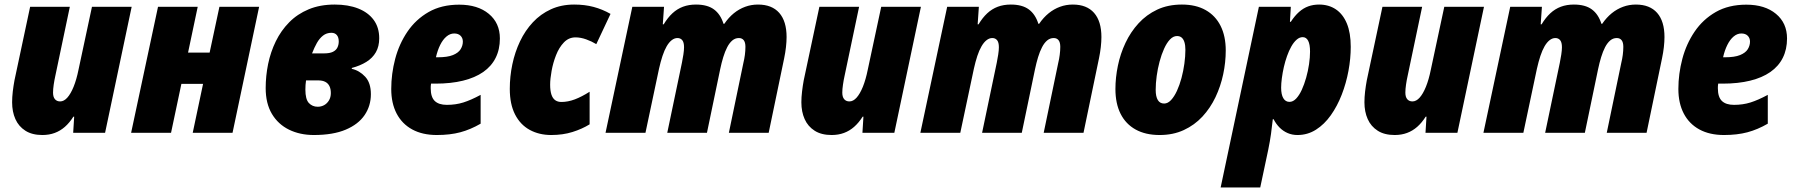

<svg xmlns="http://www.w3.org/2000/svg" viewBox="-20 -583 7880 843"><path d="M166 9.8Q121.1 9.8 91.6 -9Q62 -27.8 47.6 -60.1Q33.2 -92.3 33.2 -133.8Q33.2 -156.2 36.1 -181.2Q39.1 -206.1 43.5 -230L112.3 -553.2H286.6L222.7 -249Q218.8 -231.4 215.8 -211.4Q212.9 -191.4 212.9 -176.3Q212.9 -157.2 221.2 -147.5Q229.5 -137.7 244.1 -137.7Q260.7 -137.7 275.6 -154.3Q290.5 -170.9 303.2 -202.1Q315.9 -233.4 324.7 -276.9L383.8 -553.2H558.1L441.4 0H301.3L305.7 -70.8H302.2Q285.2 -43.9 264.9 -26.1Q244.6 -8.3 220.2 0.7Q195.8 9.8 166 9.8Z M555.7 0 673.8 -553.2H848.1L805.7 -352.1H900.4L943.4 -553.2H1117.7L1001 0H826.2L871.6 -214.8H776.4L731 0Z M1357.9 9.8Q1296.9 9.8 1249 -13.7Q1201.2 -37.1 1173.8 -83Q1146.5 -128.9 1146.5 -196.3Q1146.5 -249.5 1157.2 -302Q1168 -354.5 1190.9 -401.6Q1213.9 -448.7 1249.8 -485.1Q1285.6 -521.5 1335.4 -542.2Q1385.3 -563 1449.7 -563Q1508.8 -563 1552.7 -545.7Q1596.7 -528.3 1620.8 -495.4Q1645 -462.4 1645 -415Q1645 -379.4 1630.4 -353.8Q1615.7 -328.1 1588.6 -311.3Q1561.5 -294.4 1524.9 -284.7L1524.4 -280.8Q1558.1 -273.4 1583.3 -246.3Q1608.4 -219.2 1608.4 -169.4Q1608.4 -118.2 1580.8 -77.6Q1553.2 -37.1 1497.8 -13.7Q1442.4 9.8 1357.9 9.8ZM1375 -114.3Q1390.1 -114.3 1403.1 -121.3Q1416 -128.4 1424.3 -142.1Q1432.6 -155.8 1432.6 -174.3Q1432.6 -192.4 1426.5 -204.8Q1420.4 -217.3 1408.2 -223.6Q1396 -230 1377 -230H1323.7Q1322.3 -217.3 1321.5 -210.2Q1320.8 -203.1 1320.8 -189.9Q1320.8 -147 1336.2 -130.6Q1351.6 -114.3 1375 -114.3ZM1350.1 -348.6H1402.8Q1427.7 -348.6 1441.7 -355.5Q1455.6 -362.3 1461.4 -374.3Q1467.3 -386.2 1467.3 -400.9Q1467.3 -419.4 1458.7 -429.2Q1450.2 -439 1435.1 -439Q1414.1 -439 1398.4 -426.8Q1382.8 -414.6 1371.3 -394.3Q1359.9 -374 1350.1 -348.6Z M1897.9 9.8Q1835 9.8 1790 -14.6Q1745.1 -39.1 1721.4 -84.5Q1697.8 -129.9 1697.8 -192.4Q1697.8 -258.8 1715.1 -324.5Q1732.4 -390.1 1769 -444.1Q1805.7 -498 1862.1 -530.3Q1918.5 -562.5 1996.1 -562.5Q2077.6 -562.5 2126.2 -522.2Q2174.8 -481.9 2174.8 -414.1Q2174.8 -366.2 2156.2 -329.1Q2137.7 -292 2101.6 -266.8Q2065.4 -241.7 2012.9 -228.8Q1960.4 -215.8 1892.1 -215.8H1872.6Q1871.6 -210.4 1871.3 -205.3Q1871.1 -200.2 1871.1 -195.8Q1871.1 -156.7 1888.9 -139.6Q1906.7 -122.6 1941.9 -122.6Q1981 -122.6 2014.4 -133.1Q2047.9 -143.6 2090.3 -166.5V-40Q2045.9 -14.2 2001 -2.2Q1956.1 9.8 1897.9 9.8ZM1894 -331.5H1902.3Q1944.8 -331.5 1968.8 -341.3Q1992.7 -351.1 2002.4 -366.9Q2012.2 -382.8 2012.2 -400.4Q2012.2 -416 2002.2 -426Q1992.2 -436 1974.1 -436Q1956.1 -436 1940.2 -422.6Q1924.3 -409.2 1912.6 -385.5Q1900.9 -361.8 1894 -331.5Z M2400.4 9.8Q2347.2 9.8 2305.9 -12.7Q2264.6 -35.2 2241.5 -80.3Q2218.3 -125.5 2218.3 -192.9Q2218.3 -247.1 2229.5 -300.5Q2240.7 -354 2263.2 -401.4Q2285.6 -448.7 2319.6 -485.1Q2353.5 -521.5 2398.9 -542.2Q2444.3 -563 2501 -563Q2547.4 -563 2585.9 -552.7Q2624.5 -542.5 2660.6 -522L2598.1 -389.2Q2578.1 -401.4 2553.7 -410.2Q2529.3 -418.9 2506.8 -418.9Q2477.1 -418.9 2455.8 -396.7Q2434.6 -374.5 2421.4 -340.8Q2408.2 -307.1 2401.9 -272Q2395.5 -236.8 2395.5 -211.4Q2395.5 -184.6 2401.1 -167.7Q2406.7 -150.9 2417.7 -143.1Q2428.7 -135.3 2444.8 -135.3Q2473.6 -135.3 2503.9 -146.7Q2534.2 -158.2 2568.8 -180.2V-37.1Q2535.6 -16.6 2493.4 -3.4Q2451.2 9.8 2400.4 9.8Z M2638.7 0 2756.3 -553.2H2895.5L2890.1 -476.1H2894Q2911.6 -505.4 2932.4 -524.7Q2953.1 -543.9 2978.8 -553.5Q3004.4 -563 3035.6 -563Q3085.9 -563 3114.7 -541.7Q3143.6 -520.5 3156.7 -478.5H3160.2Q3179.2 -506.3 3202.1 -524.9Q3225.1 -543.5 3251.7 -553.2Q3278.3 -563 3308.1 -563Q3369.1 -563 3401.4 -526.4Q3433.6 -489.7 3433.6 -420.4Q3433.6 -400.4 3430.9 -376.2Q3428.2 -352.1 3422.9 -326.7L3355 0H3180.2L3244.1 -307.6Q3248 -323.2 3250.5 -341.8Q3252.9 -360.4 3252.9 -377.4Q3252.9 -397 3245.4 -406.5Q3237.8 -416 3224.1 -416Q3208 -416 3195.3 -405.3Q3182.6 -394.5 3172.9 -375.7Q3163.1 -356.9 3155.5 -332Q3147.9 -307.1 3142.1 -279.3L3084 0H2909.7L2974.1 -307.6Q2977.5 -324.2 2980.5 -343.5Q2983.4 -362.8 2983.4 -375.5Q2983.4 -397 2975.6 -406.5Q2967.8 -416 2954.6 -416Q2941.4 -416 2929.4 -406.7Q2917.5 -397.5 2907.2 -379.9Q2897 -362.3 2888.7 -337.2Q2880.4 -312 2873.5 -281.2L2814 0Z M3631.3 9.8Q3586.4 9.8 3556.9 -9Q3527.3 -27.8 3512.9 -60.1Q3498.5 -92.3 3498.5 -133.8Q3498.5 -156.2 3501.5 -181.2Q3504.4 -206.1 3508.8 -230L3577.6 -553.2H3752L3688 -249Q3684.1 -231.4 3681.2 -211.4Q3678.2 -191.4 3678.2 -176.3Q3678.2 -157.2 3686.5 -147.5Q3694.8 -137.7 3709.5 -137.7Q3726.1 -137.7 3741 -154.3Q3755.9 -170.9 3768.6 -202.1Q3781.2 -233.4 3790 -276.9L3849.1 -553.2H4023.4L3906.7 0H3766.6L3771 -70.8H3767.6Q3750.5 -43.9 3730.2 -26.1Q3710 -8.3 3685.5 0.7Q3661.1 9.8 3631.3 9.8Z M4021 0 4138.7 -553.2H4277.8L4272.5 -476.1H4276.4Q4293.9 -505.4 4314.7 -524.7Q4335.4 -543.9 4361.1 -553.5Q4386.7 -563 4418 -563Q4468.3 -563 4497.1 -541.7Q4525.9 -520.5 4539.1 -478.5H4542.5Q4561.5 -506.3 4584.5 -524.9Q4607.4 -543.5 4634 -553.2Q4660.6 -563 4690.4 -563Q4751.5 -563 4783.7 -526.4Q4815.9 -489.7 4815.9 -420.4Q4815.9 -400.4 4813.2 -376.2Q4810.5 -352.1 4805.2 -326.7L4737.3 0H4562.5L4626.5 -307.6Q4630.4 -323.2 4632.8 -341.8Q4635.3 -360.4 4635.3 -377.4Q4635.3 -397 4627.7 -406.5Q4620.1 -416 4606.4 -416Q4590.3 -416 4577.6 -405.3Q4564.9 -394.5 4555.2 -375.7Q4545.4 -356.9 4537.8 -332Q4530.3 -307.1 4524.4 -279.3L4466.3 0H4292L4356.4 -307.6Q4359.9 -324.2 4362.8 -343.5Q4365.7 -362.8 4365.7 -375.5Q4365.7 -397 4357.9 -406.5Q4350.1 -416 4336.9 -416Q4323.7 -416 4311.8 -406.7Q4299.8 -397.5 4289.6 -379.9Q4279.3 -362.3 4271 -337.2Q4262.7 -312 4255.9 -281.2L4196.3 0Z M5071.3 9.8Q5009.8 9.8 4966.3 -14.2Q4922.9 -38.1 4900.1 -83.3Q4877.4 -128.4 4877.4 -192.4Q4877.4 -242.2 4888.2 -294.4Q4898.9 -346.7 4921.6 -394.8Q4944.3 -442.9 4979 -480.7Q5013.7 -518.6 5061 -540.8Q5108.4 -563 5169.4 -563Q5230.5 -563 5273.4 -538.8Q5316.4 -514.6 5339.1 -469.5Q5361.8 -424.3 5361.8 -361.3Q5361.8 -309.6 5350.6 -256.8Q5339.4 -204.1 5316.7 -156.2Q5293.9 -108.4 5259.3 -71Q5224.6 -33.7 5177.7 -12Q5130.9 9.8 5071.3 9.8ZM5091.3 -128.4Q5107.4 -128.4 5121.6 -143.6Q5135.7 -158.7 5147.5 -184.1Q5159.2 -209.5 5167.5 -240.5Q5175.8 -271.5 5180.2 -303.7Q5184.6 -335.9 5184.6 -364.3Q5184.6 -384.3 5180.4 -397.7Q5176.3 -411.1 5168.2 -418Q5160.2 -424.8 5147.9 -424.8Q5131.3 -424.8 5116.9 -409.7Q5102.5 -394.5 5091.1 -369.1Q5079.6 -343.8 5071.3 -312.7Q5063 -281.7 5058.6 -249.5Q5054.2 -217.3 5054.2 -188.5Q5054.2 -159.2 5063.5 -143.8Q5072.8 -128.4 5091.3 -128.4Z M5339.4 240.2 5507.3 -553.2H5647.5L5643.6 -487.3H5647.5Q5664.6 -513.7 5683.6 -530.5Q5702.6 -547.4 5724.4 -555.2Q5746.1 -563 5771.5 -563Q5814 -563 5845.2 -542Q5876.5 -521 5893.6 -479.7Q5910.6 -438.5 5910.6 -377.4Q5910.6 -326.2 5900.6 -272Q5890.6 -217.8 5871.1 -167.5Q5851.6 -117.2 5823.2 -77.1Q5794.9 -37.1 5758.1 -13.7Q5721.2 9.8 5676.8 9.8Q5653.3 9.8 5633.5 1.2Q5613.8 -7.3 5598.4 -22.7Q5583 -38.1 5571.8 -59.6H5568.4Q5564.9 -26.4 5560.5 4.9Q5556.2 36.1 5548.3 74.7L5513.2 240.2ZM5641.6 -135.7Q5657.2 -135.7 5670.9 -150.1Q5684.6 -164.6 5695.6 -188.5Q5706.5 -212.4 5714.8 -241.7Q5723.1 -271 5727.5 -301Q5731.9 -331.1 5731.9 -356.4Q5731.9 -388.2 5723.6 -404.1Q5715.3 -419.9 5699.7 -419.9Q5685.5 -419.9 5672.9 -408.7Q5660.2 -397.5 5649.7 -378.9Q5639.2 -360.4 5630.9 -336.9Q5622.6 -313.5 5616.9 -288.6Q5611.3 -263.7 5608.2 -240.2Q5605 -216.8 5605 -197.8Q5605 -168 5614.5 -151.9Q5624 -135.7 5641.6 -135.7Z M6103.5 9.8Q6058.6 9.8 6029.1 -9Q5999.5 -27.8 5985.1 -60.1Q5970.7 -92.3 5970.7 -133.8Q5970.7 -156.2 5973.6 -181.2Q5976.6 -206.1 5981 -230L6049.8 -553.2H6224.1L6160.2 -249Q6156.2 -231.4 6153.3 -211.4Q6150.4 -191.4 6150.4 -176.3Q6150.4 -157.2 6158.7 -147.5Q6167 -137.7 6181.6 -137.7Q6198.2 -137.7 6213.1 -154.3Q6228 -170.9 6240.7 -202.1Q6253.4 -233.4 6262.2 -276.9L6321.3 -553.2H6495.6L6378.9 0H6238.8L6243.2 -70.8H6239.7Q6222.7 -43.9 6202.4 -26.1Q6182.1 -8.3 6157.7 0.7Q6133.3 9.8 6103.5 9.8Z M6493.2 0 6610.8 -553.2H6750L6744.6 -476.1H6748.5Q6766.1 -505.4 6786.9 -524.7Q6807.6 -543.9 6833.3 -553.5Q6858.9 -563 6890.1 -563Q6940.4 -563 6969.2 -541.7Q6998 -520.5 7011.2 -478.5H7014.6Q7033.7 -506.3 7056.6 -524.9Q7079.6 -543.5 7106.2 -553.2Q7132.8 -563 7162.6 -563Q7223.6 -563 7255.9 -526.4Q7288.1 -489.7 7288.1 -420.4Q7288.1 -400.4 7285.4 -376.2Q7282.7 -352.1 7277.3 -326.7L7209.5 0H7034.7L7098.6 -307.6Q7102.5 -323.2 7105 -341.8Q7107.4 -360.4 7107.4 -377.4Q7107.4 -397 7099.9 -406.5Q7092.3 -416 7078.6 -416Q7062.5 -416 7049.8 -405.3Q7037.1 -394.5 7027.3 -375.7Q7017.6 -356.9 7010 -332Q7002.4 -307.1 6996.6 -279.3L6938.5 0H6764.2L6828.6 -307.6Q6832 -324.2 6835 -343.5Q6837.9 -362.8 6837.9 -375.5Q6837.9 -397 6830.1 -406.5Q6822.3 -416 6809.1 -416Q6795.9 -416 6783.9 -406.7Q6772 -397.5 6761.7 -379.9Q6751.5 -362.3 6743.2 -337.2Q6734.9 -312 6728 -281.2L6668.5 0Z M7549.3 9.8Q7486.3 9.8 7441.4 -14.6Q7396.5 -39.1 7372.8 -84.5Q7349.1 -129.9 7349.1 -192.4Q7349.1 -258.8 7366.5 -324.5Q7383.8 -390.1 7420.4 -444.1Q7457 -498 7513.4 -530.3Q7569.8 -562.5 7647.5 -562.5Q7729 -562.5 7777.6 -522.2Q7826.2 -481.9 7826.2 -414.1Q7826.2 -366.2 7807.6 -329.1Q7789.1 -292 7752.9 -266.8Q7716.8 -241.7 7664.3 -228.8Q7611.8 -215.8 7543.5 -215.8H7523.9Q7522.9 -210.4 7522.7 -205.3Q7522.5 -200.2 7522.5 -195.8Q7522.5 -156.7 7540.3 -139.6Q7558.1 -122.6 7593.3 -122.6Q7632.3 -122.6 7665.8 -133.1Q7699.2 -143.6 7741.7 -166.5V-40Q7697.3 -14.2 7652.3 -2.2Q7607.4 9.8 7549.3 9.8ZM7545.4 -331.5H7553.7Q7596.2 -331.5 7620.1 -341.3Q7644 -351.1 7653.8 -366.9Q7663.6 -382.8 7663.6 -400.4Q7663.6 -416 7653.6 -426Q7643.6 -436 7625.5 -436Q7607.4 -436 7591.6 -422.6Q7575.7 -409.2 7564 -385.5Q7552.2 -361.8 7545.4 -331.5Z"/></svg>

Font: Open Sans SemiCondensed ExtraBold
Style: Italic
Weight: 800
Width: 4
Italic angle: -12°
Designer: Monotype Design Team
Foundry: Monotype Imaging Inc.
Version: Version 3.003